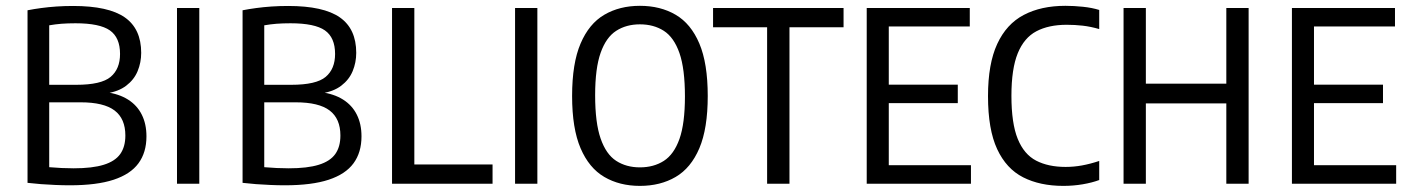

<svg xmlns="http://www.w3.org/2000/svg" viewBox="-20 -622 4768 650"><path d="M216.8 5.3Q192.4 5.3 167.8 4.2Q143.1 3.1 119.1 1.4Q95.1 -0.4 73.2 -3V-587.2Q94.9 -591.5 119.7 -594.8Q144.4 -598.1 171.5 -600Q198.6 -601.8 227.5 -601.8Q347.4 -601.8 402.7 -563Q458 -524.2 458 -443.1Q458 -410.3 445.9 -381.2Q433.9 -352.2 407.4 -332Q381 -311.7 338 -305.5V-310.2Q383 -304.2 413.6 -284.8Q444.3 -265.3 460 -233.8Q475.8 -202.4 475.8 -160.3Q475.8 -105.9 448.8 -69.2Q421.9 -32.4 364.6 -13.5Q307.3 5.3 216.8 5.3ZM229.3 -52.2Q292.8 -52.2 331.2 -64.2Q369.7 -76.1 387.1 -100.6Q404.4 -125.1 404.4 -163.2Q404.4 -220.2 368 -247.9Q331.5 -275.6 253.1 -275.6H137.6V-334.9H237.9Q322.6 -334.9 354.5 -361.7Q386.4 -388.5 386.4 -439.3Q386.4 -494.9 352 -519.1Q317.5 -543.2 235.5 -543.2Q209.7 -543.2 188.4 -541.6Q167.2 -539.9 146.6 -536.3V-56Q168 -54.1 188.6 -53.2Q209.2 -52.2 229.3 -52.2Z M579.2 0V-595H654.7V0Z M944.8 5.3Q920.4 5.3 895.8 4.2Q871.1 3.1 847.1 1.4Q823.1 -0.4 801.2 -3V-587.2Q822.9 -591.5 847.7 -594.8Q872.4 -598.1 899.5 -600Q926.6 -601.8 955.5 -601.8Q1075.4 -601.8 1130.7 -563Q1186 -524.2 1186 -443.1Q1186 -410.3 1173.9 -381.2Q1161.9 -352.2 1135.4 -332Q1109 -311.7 1066 -305.5V-310.2Q1111 -304.2 1141.6 -284.8Q1172.3 -265.3 1188 -233.8Q1203.8 -202.4 1203.8 -160.3Q1203.8 -105.9 1176.8 -69.2Q1149.9 -32.4 1092.6 -13.5Q1035.3 5.3 944.8 5.3ZM957.3 -52.2Q1020.8 -52.2 1059.2 -64.2Q1097.7 -76.1 1115.1 -100.6Q1132.4 -125.1 1132.4 -163.2Q1132.4 -220.2 1096 -247.9Q1059.5 -275.6 981.1 -275.6H865.6V-334.9H965.9Q1050.6 -334.9 1082.5 -361.7Q1114.4 -388.5 1114.4 -439.3Q1114.4 -494.9 1080 -519.1Q1045.5 -543.2 963.5 -543.2Q937.7 -543.2 916.4 -541.6Q895.2 -539.9 874.6 -536.3V-56Q896 -54.1 916.6 -53.2Q937.2 -52.2 957.3 -52.2Z M1307.2 0V-595H1382.7V-65.2H1647.5V0Z M1723.7 0V-595H1799.2V0Z M2146.4 7.3Q2077.5 7.3 2025.8 -23Q1974.1 -53.2 1945.5 -120.1Q1916.8 -187 1916.8 -297Q1916.8 -407.5 1945.5 -474.6Q1974.1 -541.8 2025.8 -572Q2077.5 -602.3 2146.4 -602.3Q2215.7 -602.3 2267.4 -572Q2319.1 -541.8 2347.6 -474.6Q2376 -407.5 2376 -297Q2376 -187 2347.6 -120.1Q2319.1 -53.2 2267.4 -23Q2215.7 7.3 2146.4 7.3ZM2146.4 -55.4Q2193.1 -55.4 2227.4 -77.4Q2261.7 -99.4 2280.3 -151.7Q2298.8 -204.1 2298.8 -295.5Q2298.8 -388.9 2280.3 -442.2Q2261.7 -495.5 2227.4 -517.6Q2193.1 -539.6 2146.4 -539.6Q2100.1 -539.6 2066 -517.6Q2031.9 -495.6 2013.4 -443.3Q1994.8 -390.9 1994.8 -299.5Q1994.8 -206.1 2013.4 -152.9Q2031.9 -99.6 2066 -77.5Q2100.1 -55.4 2146.4 -55.4Z M2577 0V-529.8H2394V-595H2835.8V-529.8H2652.7V0Z M2914.2 0V-595H3263.1V-532.3H2988.9V-62.7H3267.1V0ZM2971 -272.8V-335.4H3222.5V-272.8Z M3579.8 7.3Q3500.9 7.3 3443.8 -21.7Q3386.7 -50.7 3355.8 -117.2Q3324.8 -183.7 3324.8 -296.7Q3324.8 -405.9 3356 -473.2Q3387.1 -540.6 3445.8 -571.4Q3504.4 -602.3 3586.8 -602.3Q3615.7 -602.3 3646.1 -599.1Q3676.4 -596 3701.3 -588.3V-523.6Q3671.8 -532.1 3645.3 -535.1Q3618.8 -538.1 3591.2 -538.1Q3530.2 -538.1 3488.5 -516.1Q3446.9 -494.1 3425.5 -441.6Q3404.1 -389 3404.1 -297.7Q3404.1 -204.2 3425.5 -151.7Q3446.9 -99.3 3487.9 -78.1Q3528.9 -56.9 3587.5 -56.9Q3615 -56.9 3642.8 -61.9Q3670.5 -66.9 3701.3 -77.1V-12.5Q3677 -3.5 3645.4 1.9Q3613.8 7.3 3579.8 7.3Z M3783.7 0V-595H3859.2V-338.7H4131.6V-595H4207.1V0H4131.6V-272H3859.2V0Z M4353.7 0V-595H4702.6V-532.3H4428.4V-62.7H4706.6V0ZM4410.5 -272.8V-335.4H4662V-272.8Z"/></svg>

Font: Encode Sans SC Condensed Thin
Style: Regular
Weight: 100
Width: 3
Designer: Multiple Designers
Foundry: Impallari Type
Version: Version 3.002